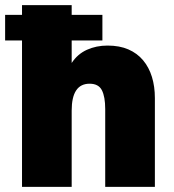

<svg xmlns="http://www.w3.org/2000/svg" viewBox="-30 -730 681 750"><path d="M56 0V-710H250V-484Q273 -519 309.5 -535.5Q346 -552 390 -552Q437 -552 471.5 -537Q506 -522 529 -494.5Q552 -467 563.5 -429.5Q575 -392 575 -347V0H381V-304Q381 -352 368 -377.5Q355 -403 320 -403Q250 -403 250 -298V0ZM-10 -572V-672H370V-572Z"/></svg>

Font: Geist Black
Style: Regular
Weight: 400
Designer: Basement.studio, Andrés Briganti, Mateo Zaragoza
Foundry: Basement.studio, Vercel, Andrés Briganti, Guido Ferreyra, Mateo Zaragoza
Version: Version 1.401